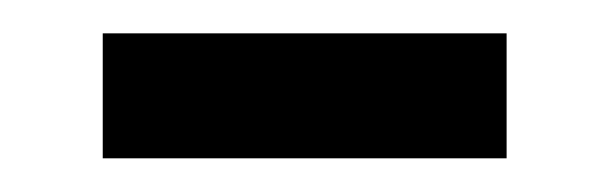

<svg xmlns="http://www.w3.org/2000/svg" viewBox="-20 -325 362 114"><path d="M41 -231V-305.2H280.8V-231Z"/></svg>

Font: f05544669
Style: Regular
Weight: 400
Foundry: Ascender Corporation
Version: Version 1.10